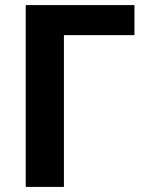

<svg xmlns="http://www.w3.org/2000/svg" viewBox="-20 -734 569 754"><path d="M508 -714H81V0H231V-596H508Z"/></svg>

Font: Noto Sans Display
Style: Bold
Weight: 700
Designer: Monotype Design Team
Foundry: Monotype Imaging Inc.
Version: Version 1.900